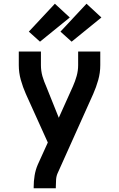

<svg xmlns="http://www.w3.org/2000/svg" viewBox="-20 -1012 640 1032"><path d="M161 0V-7Q161 -38 166 -68.5Q171 -99 183 -127L237 -246L119 -507Q103 -543 92 -582Q81 -621 81 -662V-735H200V-662Q200 -647 202 -632Q204 -617 208 -602.5Q212 -588 217.5 -574Q223 -560 229 -546L296 -379L372 -548Q384 -575 392 -603.5Q400 -632 400 -662V-735H519V-662Q519 -621 508 -582Q497 -543 481 -507L292 -86Q283 -68 281.5 -47.5Q280 -27 280 -7V0ZM365 -788 305 -842 445 -992 525 -918ZM195 -788 135 -842 275 -992 355 -918Z"/></svg>

Font: Iosevka Curly Extended
Style: Bold
Weight: 700
Width: 7
Monospace: yes
Designer: Belleve Invis
Foundry: Belleve Invis
Version: Version 11.1.0; ttfautohint (v1.8.3)